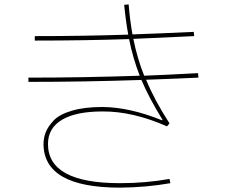

<svg xmlns="http://www.w3.org/2000/svg" viewBox="-20 -821 1040 881"><path d="M724.6 -268.6 725.6 -271.5Q664.1 -371.1 628.9 -454.1Q366.2 -445.3 110.4 -445.3V-464.8Q362.3 -464.8 621.1 -473.6Q589.8 -553.7 572.3 -641.6Q363.3 -634.8 139.6 -634.8V-655.3Q361.3 -655.3 568.4 -662.1Q556.6 -727.5 549.8 -798.8L570.3 -800.8Q576.2 -727.5 587.9 -663.1Q726.6 -668 869.1 -674.8L871.1 -655.3Q732.4 -648.4 591.8 -642.6Q610.4 -550.8 641.6 -473.6Q724.6 -476.6 888.7 -485.4L890.6 -464.8Q811.5 -460.9 650.4 -455.1Q690.4 -358.4 757.8 -254.9L746.1 -241.2Q589.8 -310.5 450.2 -309.6Q329.1 -309.6 264.6 -271.5Q200.2 -233.4 200.2 -160.2Q200.2 19.5 530.3 19.5Q648.4 19.5 757.8 0L761.7 19.5Q650.4 39.1 530.3 40Q180.7 40 179.7 -160.2Q179.7 -188.5 189.9 -214.4Q200.2 -240.2 226.1 -268.1Q252 -295.9 309.6 -313Q367.2 -330.1 450.2 -330.1Q575.2 -329.1 724.6 -268.6Z"/></svg>

Font: Mgen+ 1mn thin
Style: Regular
Weight: 100
Designer: [Source Han Sans]
Ryoko NISHIZUKA  (kana & ideographs); Paul D. Hunt (Latin, Greek & Cyrillic); Wenlong ZHANG  (bopomofo
Version: Version 1.059.20150602